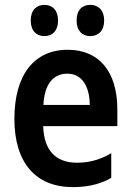

<svg xmlns="http://www.w3.org/2000/svg" viewBox="-20 -757 540 787"><path d="M350 -609C383 -609 407 -631 407 -673C407 -715 383 -737 350 -737C317 -737 294 -716 294 -673C294 -631 317 -609 350 -609ZM162 -609C195 -609 218 -631 218 -673C218 -715 195 -737 162 -737C130 -737 106 -716 106 -673C106 -630 130 -609 162 -609ZM279 10C352 10 402 -8 436 -28V-129C402 -109 357 -90 296 -90C207 -90 160 -142 157 -240H461V-308C461 -466 384 -553 258 -553C119 -553 39 -449 39 -270C39 -90 126 10 279 10ZM348 -327H158C162 -413 199 -455 256 -455C312 -455 347 -409 348 -327Z"/></svg>

Font: Noto Sans Mono ExtraCondensed SemiBold
Style: Regular
Weight: 600
Width: 2
Designer: Monotype Design Team
Foundry: Monotype Imaging Inc.
Version: Version 2.014